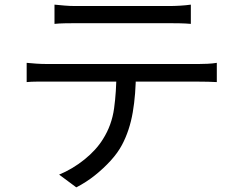

<svg xmlns="http://www.w3.org/2000/svg" viewBox="-20 -760 1040 828"><path d="M215 -740Q236 -738 258.5 -736Q281 -734 305 -734Q323 -734 363.5 -734Q404 -734 456 -734Q508 -734 560 -734Q612 -734 652.5 -734Q693 -734 710 -734Q731 -734 756.5 -735.5Q782 -737 803 -740V-657Q781 -659 756.5 -659.5Q732 -660 710 -660Q693 -660 653 -660Q613 -660 561 -660Q509 -660 457 -660Q405 -660 364 -660Q323 -660 306 -660Q282 -660 258 -659.5Q234 -659 215 -657ZM95 -489Q116 -487 137.5 -485.5Q159 -484 182 -484Q195 -484 233.5 -484Q272 -484 327.5 -484Q383 -484 447 -484Q511 -484 575 -484Q639 -484 694 -484Q749 -484 787.5 -484Q826 -484 837 -484Q853 -484 875 -485Q897 -486 915 -489V-406Q899 -407 877.5 -407.5Q856 -408 837 -408Q826 -408 787.5 -408Q749 -408 694 -408Q639 -408 575 -408Q511 -408 447 -408Q383 -408 327.5 -408Q272 -408 233.5 -408Q195 -408 182 -408Q160 -408 138 -408Q116 -408 95 -406ZM566 -448Q566 -354 552.5 -275.5Q539 -197 506 -135Q488 -101 457.5 -67.5Q427 -34 389.5 -4Q352 26 309 48L235 -7Q293 -31 344 -72Q395 -113 424 -160Q462 -220 472 -292.5Q482 -365 482 -448Z"/></svg>

Font: Noto Sans KR
Style: Regular
Weight: 400
Designer: Ryoko NISHIZUKA  (kana, bopomofo & ideographs); Paul D. Hunt (Latin, Greek & Cyrillic); Sandoll Communications , Soo-you
Foundry: Adobe
Version: Version 2.004-H2;hotconv 1.0.118;makeotfexe 2.5.65603